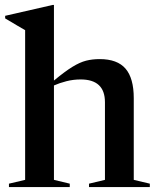

<svg xmlns="http://www.w3.org/2000/svg" viewBox="-20 -763 645 783"><path d="M264.5 0H16.5V-14L82.5 -29.5V-640Q72.5 -645.5 51.5 -658Q30.5 -670.5 1 -688V-698.5L195.5 -743H200V-434.5Q244.5 -471.5 275 -490.2Q305.5 -509 331 -515.5Q356.5 -522 386.5 -522Q458.5 -522 492 -483Q525.5 -444 525.5 -362.5V-29.5L591 -14V0H343V-14L408 -29.5V-346Q408 -439 309 -439Q279 -439 250.8 -431.8Q222.5 -424.5 200 -414.5V-29.5L264.5 -14Z"/></svg>

Font: Newsreader Display Medium
Style: Regular
Weight: 500
Designer: Hugues Gentile
Foundry: Production Type
Version: Version 1.001